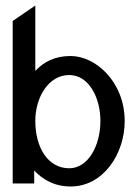

<svg xmlns="http://www.w3.org/2000/svg" viewBox="-20 -665 501 696"><path d="M26 0H104V-47C134 -15 176 11 236 11C355 11 432 -108 432 -226C432 -368 327 -462 236 -462C178 -462 138 -440 108 -408V-645L26 -589ZM108 -227C108 -311 155 -393 231 -393C302 -393 344 -311 344 -227C344 -136 299 -55 231 -55C155 -55 108 -128 108 -227Z"/></svg>

Font: Charger Sport
Style: DfBdNrw
Weight: 400
Designer: Jasper
Foundry: Cannot Into Space Fonts
Version: Version 1.1